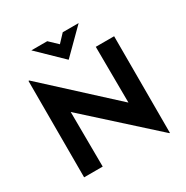

<svg xmlns="http://www.w3.org/2000/svg" viewBox="-212 -1113 1277 1319"><g transform="rotate(-30 426.5 -453.5)"><path d="M753.9 30.3 196.3 -473.6 239.3 -450.2 242.2 0H94.7V-764.6H100.6L647.5 -262.7L615.2 -277.3L612.3 -736.3H757.8V30.3ZM342.8 -936.5 420.9 -862.3 386.7 -852.5 465.8 -936.5H591.8L407.2 -752.9H406.2L216.8 -936.5Z"/></g></svg>

Font: Josefin Sans CFJ
Style: Bold
Weight: 700
Designer: Santiago Orozco
Foundry: Typemade
Version: Version 2.001